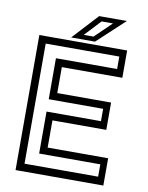

<svg xmlns="http://www.w3.org/2000/svg" viewBox="-92 -914 755 980"><g transform="rotate(10 285.0 -424.0)"><path d="M57.5 0V-700H512.5V-558.5H199V-424H478V-282.5H199V-141.5H512.5V0ZM97 -40H478.5V-104H161.5V-321.5H443.5V-385.5H161.5V-598H478.5V-662.5H97ZM219.5 -716 341.5 -848H485L343 -716ZM280.5 -740H331L417.5 -823.5H358.5Z"/></g></svg>

Font: Tourney Thin
Style: Regular
Weight: 400
Version: Version 1.015